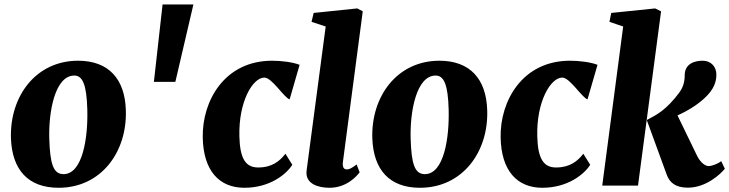

<svg xmlns="http://www.w3.org/2000/svg" viewBox="-20 -844 3316 873"><path d="M29.8 -214.4C35.2 -72.3 107.4 9.8 246.6 9.8C438.5 9.8 558.6 -151.4 552.2 -343.3C547.9 -485.4 473.6 -567.9 335 -567.9C143.1 -567.9 23.4 -406.2 29.8 -214.4ZM268.6 -52.2C222.7 -52.2 207.5 -98.6 204.1 -212.4C200.2 -335.9 230 -500.5 317.9 -500.5C356 -500.5 374 -458 377 -345.2C380.4 -217.8 356 -52.2 268.6 -52.2Z M679.7 -471.7H777.3L859.4 -823.7H719.2Z M1091.3 9.8C1207 9.8 1282.2 -51.8 1309.1 -94.7L1277.8 -145C1252 -111.3 1216.8 -82.5 1153.8 -82.5C1097.2 -82.5 1070.8 -122.1 1068.4 -224.6C1064.5 -381.8 1128.9 -491.2 1182.1 -491.2C1216.8 -491.2 1271 -400.4 1296.9 -392.1L1342.3 -549.3C1309.6 -562 1257.3 -567.9 1217.3 -567.9C1001 -567.9 898.9 -385.3 901.9 -219.7C904.3 -67.9 976.6 9.8 1091.3 9.8Z M1373.5 -56.2C1374.5 -8.3 1425.8 9.8 1478.5 9.8C1558.6 9.8 1604.5 -46.4 1615.2 -60.5L1601.6 -96.2C1576.2 -77.1 1566.9 -73.7 1556.6 -73.7C1541 -73.7 1536.1 -87.9 1539.6 -110.8L1629.4 -792.5L1604.5 -805.7L1406.2 -785.2L1396.5 -744.6L1460.9 -723.6L1377.4 -93.8C1376.5 -85.9 1373.5 -67.9 1373.5 -56.2Z M1672.9 -214.4C1678.2 -72.3 1750.5 9.8 1889.6 9.8C2081.5 9.8 2201.7 -151.4 2195.3 -343.3C2190.9 -485.4 2116.7 -567.9 1978 -567.9C1786.1 -567.9 1666.5 -406.2 1672.9 -214.4ZM1911.6 -52.2C1865.7 -52.2 1850.6 -98.6 1847.2 -212.4C1843.3 -335.9 1873 -500.5 1960.9 -500.5C1999 -500.5 2017.1 -458 2020 -345.2C2023.4 -217.8 1999 -52.2 1911.6 -52.2Z M2445.8 9.8C2561.5 9.8 2636.7 -51.8 2663.6 -94.7L2632.3 -145C2606.4 -111.3 2571.3 -82.5 2508.3 -82.5C2451.7 -82.5 2425.3 -122.1 2422.9 -224.6C2418.9 -381.8 2483.4 -491.2 2536.6 -491.2C2571.3 -491.2 2625.5 -400.4 2651.4 -392.1L2696.8 -549.3C2664.1 -562 2611.8 -567.9 2571.8 -567.9C2355.5 -567.9 2253.4 -385.3 2256.3 -219.7C2258.8 -67.9 2331.1 9.8 2445.8 9.8Z M2718.3 0H2880.9L2985.8 -792.5L2959 -805.7L2759.3 -785.2L2751 -744.6L2813.5 -723.6ZM3011.7 -49.3C3024.4 -14.6 3050.8 9.3 3107.9 9.3C3190.9 9.3 3256.8 -53.2 3275.9 -76.7L3259.3 -111.3C3240.2 -96.7 3214.4 -88.9 3202.6 -88.9C3186.5 -88.9 3166 -104 3150.4 -133.8L3060.5 -319.3C3115.2 -343.8 3173.3 -379.9 3209.5 -425.8C3223.1 -444.3 3237.3 -468.8 3237.3 -504.9C3237.3 -538.6 3215.3 -567.9 3173.8 -567.9C3140.1 -567.9 3093.3 -555.2 3093.3 -502C3093.3 -470.7 3085.4 -445.3 3067.4 -421.4C3009.8 -345.2 2969.7 -323.7 2920.9 -298.3H2923.3L2920.9 -297.9Z"/></svg>

Font: Merriweather
Style: Heavy Italic
Weight: 900
Italic angle: -7.5°
Designer: Eben Sorkin
Foundry: Eben Sorkin
Version: Version 1.001